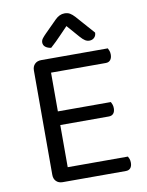

<svg xmlns="http://www.w3.org/2000/svg" viewBox="-90 -878 721 942"><g transform="rotate(-10 271.0 -407.0)"><path d="M145 0Q125 0 113 -12Q101 -24 101 -44V-564Q101 -584 113 -596Q125 -608 145 -608H477Q480 -603 483 -594.5Q486 -586 486 -576Q486 -559 478 -549Q470 -539 455 -539H182V-346H446Q449 -341 452 -332.5Q455 -324 455 -314Q455 -297 447 -287.5Q439 -278 424 -278H182V-68H482Q485 -63 488 -55Q491 -47 491 -36Q491 -19 483 -9.5Q475 0 460 0ZM296 -751Q279 -734 256 -709.5Q233 -685 204 -659Q187 -661 176 -669.5Q165 -678 165 -692Q165 -703 172.5 -712.5Q180 -722 191 -733L250 -792Q272 -814 297 -814Q313 -814 324 -807.5Q335 -801 347 -788L429 -695Q429 -680 419.5 -670.5Q410 -661 395 -661Q384 -661 374 -667Q364 -673 350 -689Z"/></g></svg>

Font: Baloo Da 2
Style: Regular
Weight: 400
Designer: Noopur Datye, Sulekha Rajkumar and Ek Type
Foundry: Ek Type
Version: Version 1.640;hotconv 1.0.111;makeotfexe 2.5.65597; ttfautoh